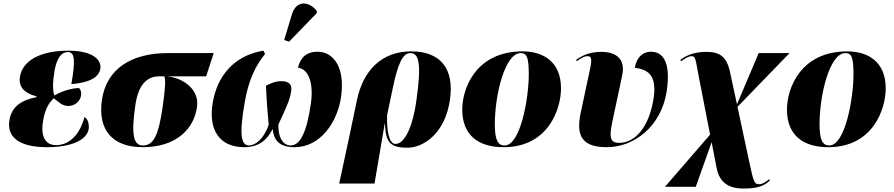

<svg xmlns="http://www.w3.org/2000/svg" viewBox="-20 -844 5188 1114"><path d="M252 10C416 10 490 -43 495 -100C497 -125 490 -154 470 -165C444 -65 384 -2 305 -2C234 -2 216 -67 230 -143C242 -215 265 -248 292 -274C318 -254 341 -229 376 -229C413 -229 444 -255 450 -288C454 -310 448 -323 439 -333C399 -333 341 -317 296 -290C284 -316 286 -373 297 -437C310 -506 336 -542 373 -542C415 -542 418 -493 394 -356C517 -366 555 -405 562 -444C570 -492 527 -550 375 -550C215 -550 112 -493 96 -400C85 -336 126 -302 192 -285L191 -280C109 -264 49 -229 35 -149C17 -49 91 10 252 10Z M808 10C1006 10 1106 -99 1123 -223C1138 -324 1045 -391 951 -401H1176L1220 -536H953C747 -536 597 -448 571 -262C547 -90 632 10 808 10ZM809 0C753 0 741 -66 765 -232C782 -353 833 -401 903 -401H934C942 -369 938 -330 924 -225C899 -49 867 0 809 0Z M1657 -602 1817 -767 1819 -779C1776 -836 1701 -847 1674 -762L1629 -612ZM1396 10C1484 10 1531 -34 1562 -96C1568 -35 1596 10 1689 10C1840 10 1938 -136 1959 -282C1984 -460 1910 -544 1823 -544C1754 -544 1721 -505 1709 -451C1767 -445 1801 -368 1784 -245C1761 -83 1724 0 1666 0C1637 0 1595 -23 1595 -121C1651 -242 1661 -266 1669 -312C1676 -350 1661 -373 1613 -373C1578 -373 1554 -362 1523 -347C1525 -301 1528 -240 1539 -121C1512 -37 1460 0 1425 0C1379 0 1366 -61 1401 -256C1420 -368 1459 -460 1518 -531L1508 -550C1334 -521 1241 -400 1215 -252C1186 -91 1254 10 1396 10Z M1948 221H2153L2212 -126H2214C2216 -13 2250 13 2344 13C2437 13 2564 -70 2591 -268C2616 -445 2536 -546 2366 -546C2195 -546 2087 -436 2051 -263L2007 -53ZM2275 -9C2236 -9 2223 -89 2226 -176L2259 -333C2289 -477 2317 -536 2361 -536C2412 -536 2426 -472 2396 -261C2376 -115 2330 -9 2275 -9Z M2902 10C3159 10 3235 -208 3235 -332C3235 -484 3134 -546 3012 -546C2743 -546 2662 -334 2662 -208C2662 -60 2755 10 2902 10ZM2908 0C2869 0 2851 -31 2851 -123C2851 -292 2909 -536 3001 -536C3038 -536 3048 -508 3048 -412C3048 -274 3000 0 2908 0Z M3501 10C3657 10 3818 -108 3849 -319C3873 -490 3823 -544 3756 -544C3714 -544 3675 -516 3663 -451C3731 -441 3792 -417 3773 -279C3747 -101 3662 -15 3572 -15C3516 -15 3515 -53 3534 -144L3590 -406C3611 -505 3551 -543 3470 -543C3411 -543 3368 -529 3323 -497L3326 -489C3361 -513 3374 -518 3390 -518C3411 -518 3416 -503 3404 -446L3349 -188C3320 -52 3361 10 3501 10Z M4294 250C4374 250 4414 235 4446 204L4443 195C4431 206 4405 225 4384 225C4356 225 4352 208 4330 108L4259 -224L4561 -536H4382L4256 -239L4216 -424C4197 -516 4155 -543 4080 -543C4021 -543 3973 -531 3928 -497L3931 -488C3953 -504 3974 -518 3993 -518C4016 -518 4015 -502 4034 -401L4100 -63L3838 240H4017L4109 -19L4138 131C4156 224 4219 250 4294 250Z M4786 10C5043 10 5119 -208 5119 -332C5119 -484 5018 -546 4896 -546C4627 -546 4546 -334 4546 -208C4546 -60 4639 10 4786 10ZM4792 0C4753 0 4735 -31 4735 -123C4735 -292 4793 -536 4885 -536C4922 -536 4932 -508 4932 -412C4932 -274 4884 0 4792 0Z"/></svg>

Font: Noto Serif Display Black
Style: Italic
Weight: 900
Italic angle: -12°
Designer: Monotype Design Team
Foundry: Monotype Imaging Inc.
Version: Version 2.009